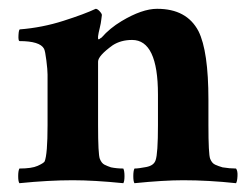

<svg xmlns="http://www.w3.org/2000/svg" viewBox="-20 -412 559 436"><path d="M145.3 -2.7Q90.7 -2.7 24 4Q21.3 0 21.3 -12Q21.3 -24 24 -29.3Q52 -29.3 65.3 -35.3Q78.7 -41.3 81.3 -45.3Q88 -61.3 88 -128V-242.7Q88 -253.3 85.3 -274.7Q82.7 -296 80 -301.3Q70.7 -318.7 24 -318.7Q21.3 -320 22 -332.7Q22.7 -345.3 25.3 -345.3Q76 -349.3 124 -364.7Q172 -380 197.3 -392Q201.3 -392 206.7 -386Q212 -380 211.3 -377.3Q210.7 -374.7 210 -367.3Q209.3 -360 206.7 -349.3Q200 -322.7 204 -322.7Q205.3 -322.7 206.7 -324Q208 -325.3 210.7 -326.7Q229.3 -348 256 -364Q302.7 -392 336.7 -392Q370.7 -392 394 -379.3Q417.3 -366.7 430.7 -341.3Q453.3 -296 453.3 -185.3V-128Q453.3 -61.3 457.3 -51.3Q461.3 -41.3 468.7 -38Q476 -34.7 485.3 -32Q501.3 -29.3 516 -29.3Q520 -24 519.3 -12Q518.7 0 516 4Q453.3 -2.7 396 -2.7Q352 -2.7 285.3 4Q282.7 0 282.7 -12Q282.7 -24 285.3 -29.3Q294.7 -29.3 312 -32.7Q329.3 -36 333.3 -48Q338.7 -62.7 338.7 -128V-197.3Q338.7 -321.3 280 -321.3Q254.7 -321.3 236 -309.3Q202.7 -285.3 202.7 -272V-128Q202.7 -61.3 206.7 -51.3Q210.7 -41.3 217.3 -38Q224 -34.7 232 -32Q245.3 -29.3 260 -29.3Q262.7 -24 262.7 -12Q262.7 0 260 4Q193.3 -2.7 145.3 -2.7Z"/></svg>

Font: Ramaraja
Style: Regular
Weight: 400
Designer: Appaji Ambarisha Darbha
Foundry: Andhrapradesh Society for Knowledge Networks
Version: Version 1.0.4; ttfautohint (v1.2.25-373a) -l 7 -r 28 -G 50 -